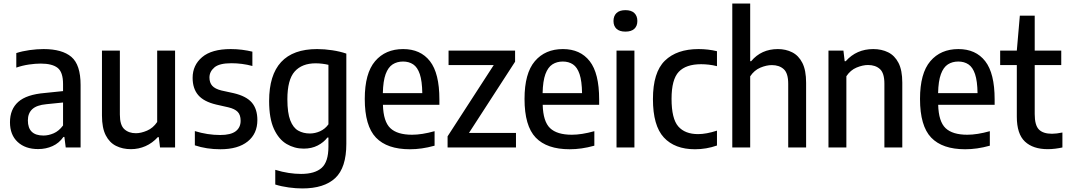

<svg xmlns="http://www.w3.org/2000/svg" viewBox="-20 -828 5994 1078"><path d="M194 9Q122 9 79 -31Q36 -71 36 -141.5Q36 -214.5 82.5 -256Q129 -297.5 232 -306L334 -316.5V-356Q334 -423 303.5 -447Q273 -471 208.5 -471Q179 -471 142.8 -465.8Q106.5 -460.5 71.5 -448.5V-530Q105 -541 146.5 -546.8Q188 -552.5 224.5 -552.5Q329 -552.5 380.8 -508.5Q432.5 -464.5 432.5 -351V0H349L341.5 -59H336Q312 -24.5 275 -7.8Q238 9 194 9ZM136.5 -152Q136.5 -67 224 -67Q252 -67 281.2 -79.5Q310.5 -92 334 -123.5V-252.5L240.5 -243Q186 -238 161.2 -215Q136.5 -192 136.5 -152Z M715 9.5Q668.5 9.5 631.8 -8.8Q595 -27 573.8 -68.2Q552.5 -109.5 552.5 -179.5V-544H653V-185Q653 -125.5 678 -102.8Q703 -80 743 -80Q771.5 -80 805.5 -94.5Q839.5 -109 862.5 -143V-544H963V0H878.5L871.5 -58H866Q835.5 -24.5 796.8 -7.5Q758 9.5 715 9.5Z M1217.5 10Q1139.5 10 1074 -12V-92Q1145 -70 1216.5 -70Q1275.5 -70 1303.2 -91Q1331 -112 1331 -150Q1331 -183 1314.5 -200Q1298 -217 1262 -225.5L1193.5 -241Q1124 -257.5 1092.8 -294.2Q1061.5 -331 1061.5 -391Q1061.5 -462 1115 -507.2Q1168.5 -552.5 1275.5 -552.5Q1309 -552.5 1339.5 -548.5Q1370 -544.5 1397 -538V-457.5Q1339.5 -473 1279 -473Q1211 -473 1183.5 -449.2Q1156 -425.5 1156 -393Q1156 -364 1171.5 -346.5Q1187 -329 1223 -320L1291.5 -305Q1362.5 -288.5 1393.8 -252.2Q1425 -216 1425 -154Q1425 -77.5 1370.8 -33.8Q1316.5 10 1217.5 10Z M1677.5 230Q1642 230 1601.2 224.5Q1560.5 219 1525.5 208V125.5Q1564.5 137.5 1600.8 143Q1637 148.5 1670.5 148.5Q1748 148.5 1786 114.5Q1824 80.5 1824 -4.5V-56H1818.5Q1797.5 -28.5 1763.5 -11Q1729.5 6.5 1685 6.5Q1633.5 6.5 1589.2 -19.5Q1545 -45.5 1518 -104.2Q1491 -163 1491 -261Q1491 -552.5 1760.5 -552.5Q1801.5 -552.5 1845.8 -545.8Q1890 -539 1924.5 -527V-20.5Q1924.5 113.5 1862.2 171.8Q1800 230 1677.5 230ZM1720 -78.5Q1749 -78.5 1777.2 -91.2Q1805.5 -104 1824 -130V-464Q1810 -467.5 1790.8 -470Q1771.5 -472.5 1752.5 -472.5Q1675.5 -472.5 1634.5 -426.5Q1593.5 -380.5 1593.5 -270.5Q1593.5 -194 1609.8 -152.2Q1626 -110.5 1654.5 -94.5Q1683 -78.5 1720 -78.5Z M2281.5 10Q2153.5 10 2090.8 -55.5Q2028 -121 2028 -272.5Q2028 -416.5 2086 -484.5Q2144 -552.5 2243.5 -552.5Q2341 -552.5 2394 -484.5Q2447 -416.5 2447 -270V-239.5H2130Q2132.5 -145.5 2171.5 -108.5Q2210.5 -71.5 2293.5 -71.5Q2348.5 -71.5 2420 -91.5V-10Q2382 0.5 2348.5 5.2Q2315 10 2281.5 10ZM2243 -482.5Q2209.5 -482.5 2184.5 -466.5Q2159.5 -450.5 2145.2 -411.8Q2131 -373 2129.5 -305H2351Q2350 -373 2337 -411.8Q2324 -450.5 2300 -466.5Q2276 -482.5 2243 -482.5Z M2493 0V-62.5L2752 -462.5H2498.5V-544H2872V-481.5L2613 -81.5H2877V0Z M3178.5 10Q3050.5 10 2987.8 -55.5Q2925 -121 2925 -272.5Q2925 -416.5 2983 -484.5Q3041 -552.5 3140.5 -552.5Q3238 -552.5 3291 -484.5Q3344 -416.5 3344 -270V-239.5H3027Q3029.5 -145.5 3068.5 -108.5Q3107.5 -71.5 3190.5 -71.5Q3245.5 -71.5 3317 -91.5V-10Q3279 0.5 3245.5 5.2Q3212 10 3178.5 10ZM3140 -482.5Q3106.5 -482.5 3081.5 -466.5Q3056.5 -450.5 3042.2 -411.8Q3028 -373 3026.5 -305H3248Q3247 -373 3234 -411.8Q3221 -450.5 3197 -466.5Q3173 -482.5 3140 -482.5Z M3441.5 0V-544H3542V0ZM3491.5 -650.5Q3458.5 -650.5 3441.5 -666.2Q3424.5 -682 3424.5 -710Q3424.5 -738.5 3441.5 -754.8Q3458.5 -771 3491.5 -771Q3524.5 -771 3541.5 -754.8Q3558.5 -738.5 3558.5 -710Q3558.5 -682 3541.5 -666.2Q3524.5 -650.5 3491.5 -650.5Z M3882 10Q3768.5 10 3707.2 -56.2Q3646 -122.5 3646 -271.5Q3646 -422 3713 -487.2Q3780 -552.5 3902 -552.5Q3928.5 -552.5 3954.8 -549.5Q3981 -546.5 4005.5 -540.5V-456.5Q3982 -462.5 3959.2 -465Q3936.5 -467.5 3916.5 -467.5Q3831.5 -467.5 3791 -424.8Q3750.5 -382 3750.5 -273.5Q3750.5 -161.5 3788.2 -118.2Q3826 -75 3899.5 -75Q3945.5 -75 4005.5 -94.5V-11Q3946 10 3882 10Z M4091.5 0V-808H4192V-484.5H4197.5Q4254.5 -552.5 4347.5 -552.5Q4392 -552.5 4428 -534.2Q4464 -516 4485 -474.8Q4506 -433.5 4506 -363V0H4405.5V-357.5Q4405.5 -417 4380.2 -439.8Q4355 -462.5 4313.5 -462.5Q4283.5 -462.5 4249.2 -448.2Q4215 -434 4192 -399.5V0Z M4631.5 0V-544H4715.5L4722.5 -484.5H4728.5Q4789 -552.5 4883 -552.5Q4930 -552.5 4966.8 -534.2Q5003.5 -516 5024.8 -474.8Q5046 -433.5 5046 -364V0H4945.5V-358Q4945.5 -417.5 4920.5 -440.2Q4895.5 -463 4853.5 -463Q4824 -463 4789.5 -448.8Q4755 -434.5 4732 -400V0Z M5399 10Q5271 10 5208.2 -55.5Q5145.5 -121 5145.5 -272.5Q5145.5 -416.5 5203.5 -484.5Q5261.5 -552.5 5361 -552.5Q5458.5 -552.5 5511.5 -484.5Q5564.5 -416.5 5564.5 -270V-239.5H5247.5Q5250 -145.5 5289 -108.5Q5328 -71.5 5411 -71.5Q5466 -71.5 5537.5 -91.5V-10Q5499.5 0.5 5466 5.2Q5432.5 10 5399 10ZM5360.5 -482.5Q5327 -482.5 5302 -466.5Q5277 -450.5 5262.8 -411.8Q5248.5 -373 5247 -305H5468.5Q5467.5 -373 5454.5 -411.8Q5441.5 -450.5 5417.5 -466.5Q5393.5 -482.5 5360.5 -482.5Z M5862.5 9.5Q5780 9.5 5734.5 -33.2Q5689 -76 5689 -173V-462.5H5595.5V-544H5689L5706 -740H5789.5V-544H5938.5V-462.5H5789.5V-187.5Q5789.5 -125 5813 -101Q5836.5 -77 5886.5 -77Q5911 -77 5945 -84V0Q5926.5 4 5905 6.8Q5883.5 9.5 5862.5 9.5Z"/></svg>

Font: Encode Sans SmCnd Md
Style: Regular
Weight: 500
Width: 4
Designer: Multiple Designers
Foundry: Impallari Type
Version: Version 3.002; ttfautohint (v1.8.3) -l 8 -r 50 -G 200 -x 14 